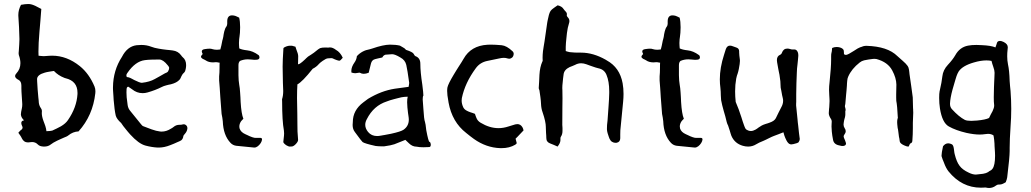

<svg xmlns="http://www.w3.org/2000/svg" viewBox="-20 -726 5108 951"><path d="M363.8 -260.3V-266.6Q363.8 -324.2 305.2 -338.4L301.3 -339.4L297.9 -340.8Q268.6 -352.1 247.1 -374.5L236.3 -373L224.6 -371.1Q211.4 -369.1 201.7 -366.2Q165 -356 163.6 -335L164.1 -321.3L166.5 -282.2Q168 -259.3 169.9 -243.2L171.4 -230L172.4 -216.3Q174.8 -200.7 182.6 -190.4Q187.5 -183.6 187.5 -176.8V-174.3Q187 -170.4 187 -166Q187 -148.9 195.8 -125.5L200.2 -113.8L204.6 -101.6Q209 -87.4 210 -76.2L217.8 -76.7L226.6 -77.1Q236.8 -78.1 238.8 -79.1L260.7 -89.4Q273.4 -95.2 282.2 -100.6Q305.2 -114.3 316.4 -130.9Q359.9 -193.8 363.8 -260.3ZM448.2 -297.4Q452.6 -286.6 452.6 -273.9Q452.6 -269 452.1 -264.2Q439.9 -153.8 369.1 -75.2Q340.8 -73.7 318.4 -55.2Q314.9 -52.2 308.6 -49.3L297.9 -44.9L280.3 -37.1L263.2 -29.3Q242.7 -19.5 230.5 -9.8Q218.3 0 198.7 0H196.8Q176.8 -0.5 167.5 -10.3Q155.8 -22.5 138.7 -22.5Q133.8 -22.5 128.4 -21.5Q123.5 -20.5 119.1 -20.5Q97.7 -20.5 87.9 -41.5Q85.4 -47.4 80.1 -55.2L70.8 -68.4L74.2 -72.3L76.7 -75.2Q79.6 -78.6 82 -80.6Q91.8 -86.4 91.8 -94.2Q91.8 -97.7 89.8 -101.1Q85.4 -110.4 85.4 -116.7Q85.4 -127.9 99.1 -129.9Q85 -143.1 83.5 -158.2V-159.7Q83.5 -168.9 88.4 -189.9Q90.3 -197.8 90.3 -209.5Q90.3 -213.9 89.8 -218.8L87.9 -248L86.4 -272Q85.9 -281.2 85.9 -288.6V-301.3Q85.9 -323.2 72.3 -330.1Q54.7 -338.9 54.7 -349.6Q54.7 -355.5 61 -362.3Q81.1 -383.8 81.1 -413.1Q81.1 -431.6 73.2 -453.6Q72.3 -456.5 72.3 -460.9V-463.9L73.2 -474.1L75.2 -504.9Q76.2 -518.6 76.2 -528.8V-535.2L74.2 -591.8L70.8 -647.9V-652.8Q70.8 -676.8 84 -702.1Q105 -706.1 119.1 -706.1Q127.4 -706.1 133.8 -704.6Q149.9 -701.2 184.6 -681.6L180.2 -624.5L175.3 -566.9Q170.4 -511.2 170.4 -470.2Q170.4 -459.5 170.9 -450.2L178.2 -449.2L184.6 -448.7L196.3 -447.8L210 -448.7L224.1 -449.7Q231 -450.2 238.3 -450.2Q311 -450.2 375.5 -398.4Q421.4 -361.3 448.2 -297.4Z M611.3 -365.2Q607.4 -359.9 606.4 -356Q606 -354 606 -352.5Q606 -348.1 608.4 -344.2H609.4Q614.7 -344.2 624.5 -340.3L634.3 -335.4L645 -329.6Q672.4 -315.9 682.1 -315.9H683.1Q721.7 -320.3 746.6 -334.5L772 -348.6L796.9 -362.8L805.7 -366.7Q810.5 -369.1 812.5 -372.6Q817.9 -382.3 817.9 -389.2Q817.9 -391.1 817.4 -392.6Q816.4 -395.5 814.5 -397.9L811 -402.3Q788.1 -431.2 769 -431.2H768.6L732.9 -430.7Q712.4 -430.2 697.8 -428.2Q650.4 -422.4 611.3 -365.2ZM908.2 -90.8Q908.2 -88.9 907.7 -86.9Q905.8 -74.7 896.5 -64L891.6 -58.1Q888.7 -54.7 888.2 -52.2Q886.7 -38.6 877.9 -31.2Q874.5 -28.8 869.1 -26.4L859.9 -22.5L841.3 -14.2L822.8 -6.8Q793.5 4.9 766.6 4.9H760.7Q731.9 3.4 700.7 -4.9Q667 -13.7 624.5 -60.5L613.8 -72.8L603.5 -85.4Q589.4 -102.1 580.1 -116.7Q557.6 -136.7 553.2 -153.8Q546.9 -181.6 543 -230.5Q542.5 -238.3 542 -247.6Q541.5 -253.9 541 -262.2Q540.5 -276.4 540 -277.3L539.6 -285.6V-293.9Q540.5 -377.9 584 -444.3Q610.4 -496.1 656.2 -502Q668.5 -503.4 679.7 -503.4Q706.5 -503.4 729 -494.6Q745.1 -488.3 766.6 -484.9L785.2 -481.9L804.2 -479.5L819.8 -478L835.4 -476.1Q862.3 -472.7 877.4 -451.7Q881.3 -445.8 884.8 -442.9Q901.9 -429.2 901.9 -403.3Q901.9 -395 899.9 -384.8Q898.9 -378.9 897 -374Q894 -367.7 891.1 -365.7Q884.8 -361.3 878.9 -349.1L874.5 -339.4Q872.1 -334 869.1 -331.1Q855.5 -315.9 826.7 -308.6L814.9 -306.2L803.2 -303.2Q790 -299.8 780.8 -294.9Q750 -279.3 710.9 -268.1Q698.7 -264.6 686.5 -264.6Q657.7 -264.6 634.3 -283.7L624.5 -290.5L614.7 -296.9Q610.4 -295.4 608.4 -291.5L607.4 -287.6L606.9 -283.7Q606.4 -276.4 606.4 -268.1Q606.4 -256.8 607.4 -244.1L612.3 -205.1Q614.7 -188 627 -174.3L676.8 -112.8L682.6 -106Q686 -102.1 689 -101.1L709.5 -93.3L730.5 -85.4Q754.4 -76.7 772.9 -74.7Q776.4 -74.2 780.3 -74.2Q804.2 -74.2 826.2 -88.4L833 -92.3L839.8 -97.2Q852.1 -107.9 869.1 -107.9H872.1L878.9 -108.4L885.7 -109.9Q887.7 -110.4 889.6 -110.4Q895.5 -110.4 898.9 -107.9Q908.2 -102.1 908.2 -90.8Z M1271 -43Q1277.8 -42.5 1277.8 -35.6V-34.7Q1277.3 -27.3 1271.5 -17.6Q1265.1 -7.8 1256.8 -1.5Q1248 4.9 1240.2 4.9H1239.3Q1187.5 0.5 1150.4 -3.9Q1132.8 -6.3 1121.6 -18.6Q1085.9 -56.2 1083.5 -125.5Q1083 -132.3 1081.1 -143.6L1077.6 -161.6Q1075.2 -186 1071.3 -244.6L1069.8 -267.6L1068.4 -290Q1066.4 -314.5 1065.4 -327.6V-347.7L1066.9 -367.2Q1067.4 -374 1067.4 -390.1V-403.3L1067.9 -415.5Q1064 -415.5 1061 -416.5L1056.2 -417.5Q1053.2 -418 1050.8 -418H1048.8Q1041.5 -417 1035.2 -417Q1013.2 -417 998.5 -427.2L991.2 -431.2L983.9 -434.6Q975.6 -439.5 975.6 -445.3Q975.6 -448.7 979 -452.6Q983.9 -458 983.9 -458.5Q983.9 -459 982.9 -460.4L982.4 -462.4L981 -464.8Q979.5 -468.3 979.5 -471.2Q979.5 -481 995.6 -482.9Q1008.8 -484.9 1017.6 -484.9Q1026.9 -484.9 1031.2 -482.9Q1042 -479.5 1054.7 -479.5Q1062.5 -479.5 1071.3 -481L1073.7 -490.2L1076.2 -500Q1078.1 -512.2 1080.6 -522L1081.5 -526.4L1083 -530.8L1085.9 -543.5L1087.9 -556.6L1090.8 -570.3Q1094.2 -585.4 1102.1 -595.7Q1105 -600.1 1105.5 -608.4V-622.1Q1106.4 -649.9 1129.4 -649.9Q1136.2 -649.9 1145 -647.5Q1148.9 -646.5 1154.3 -643.6L1159.2 -641.1L1164.6 -638.7Q1169.4 -620.1 1169.4 -590.8Q1169.4 -578.6 1168.5 -564Q1168 -555.2 1166.5 -545.9L1165.5 -538.6L1164.6 -531.7Q1163.6 -522.5 1163.6 -513.2Q1163.6 -506.3 1164.1 -499L1164.6 -493.2L1165 -486.3Q1178.2 -479.5 1204.6 -476.6Q1232.4 -473.6 1259.8 -453.6Q1262.7 -452.1 1264.2 -447.8Q1265.1 -444.8 1265.1 -442.4V-440.4Q1264.2 -430.7 1250.5 -430.2L1240.2 -429.7L1223.1 -431.2Q1215.3 -432.1 1207.5 -432.1Q1187 -432.1 1168.9 -424.3Q1161.1 -417.5 1161.1 -403.3V-353.5Q1161.6 -324.7 1165 -305.7Q1168 -291 1169.4 -266.6L1170.9 -244.1L1171.9 -221.2Q1175.3 -162.6 1185.5 -137.7L1179.2 -131.3Q1175.8 -127.9 1173.8 -125Q1165.5 -112.3 1165.5 -99.6Q1165.5 -94.2 1167 -88.9Q1172.9 -71.3 1194.8 -61.5L1205.6 -56.6L1216.8 -51.3Q1230.5 -45.4 1240.2 -43.5Q1243.7 -43 1249.5 -43Z M1413.6 0Q1409.7 0 1397.5 -6.8Q1383.3 -17.1 1383.3 -22.9L1384.8 -37.1Q1387.2 -55.7 1387.2 -65.4Q1387.2 -73.2 1386.2 -79.6Q1377.4 -127 1377.4 -222.7Q1377.4 -232.9 1377 -234.4Q1382.8 -252 1382.8 -275.4L1381.3 -315.4L1379.9 -396Q1379.9 -425.8 1383.8 -486.3Q1384.3 -490.7 1397 -495.6Q1407.7 -499.5 1414.1 -499.5H1426.3Q1435.1 -497.6 1443.4 -494.6L1447.3 -482.4Q1457 -459 1457 -447.8Q1456.5 -437.5 1456.5 -422.9Q1456.5 -413.1 1456.1 -408.2Q1456.5 -407.7 1457.5 -407.7Q1465.3 -407.7 1490.2 -431.2Q1494.1 -434.6 1497.1 -438L1505.9 -445.8L1520.5 -455.1L1534.7 -464.8Q1559.1 -485.4 1567.1 -488Q1575.2 -490.7 1592.8 -490.7L1606 -490.2Q1609.9 -491.2 1613.8 -491.2Q1628.4 -491.2 1644 -479Q1665.5 -467.3 1677.7 -439.9Q1666 -425.3 1661.1 -425.3Q1656.7 -425.3 1647.5 -428.5Q1638.2 -431.6 1628.4 -436.5Q1625 -438 1620.6 -438Q1614.7 -438 1604 -437Q1595.2 -436.5 1578.6 -424.8Q1565.9 -416 1560.1 -409.7Q1547.4 -394.5 1528.8 -385.3Q1477.1 -320.3 1453.1 -308.1Q1451.2 -279.8 1451.2 -240.2Q1451.2 -205.6 1452.6 -162.6Q1453.1 -141.1 1453.1 -109.4Q1453.1 -87.9 1453.6 -74.7L1456.5 -33.2Q1456.5 -24.9 1446.3 -13.7Q1436 -2.4 1426.8 -0.5Z M1979 -83.5Q2004.9 -101.6 2004.9 -133.8Q2004.9 -137.7 2004.4 -142.1Q2003.9 -146.5 2002.9 -153.3L2001 -166Q1999 -183.1 1998 -193.4Q1996.6 -208 1996.6 -219.7Q1996.6 -235.8 1999.5 -247.1Q1994.1 -247.1 1982.4 -246.1Q1971.2 -244.6 1968.3 -244.1L1950.2 -239.7L1931.6 -234.9Q1910.6 -229.5 1896 -223.6Q1830.6 -202.6 1796.9 -135.7Q1789.1 -121.6 1789.1 -107.9Q1789.1 -89.4 1803.2 -72.3Q1819.8 -52.2 1847.7 -52.2Q1856.4 -52.2 1866.2 -54.2Q1867.2 -54.2 1872.1 -55.2L1877.4 -56.2L1883.3 -57.1Q1902.3 -60.1 1917 -63.5Q1965.8 -74.2 1979 -83.5ZM2077.6 3.4Q2056.2 3.4 2043.5 0.5Q2022.9 0.5 2006.3 -15.6L1987.8 -33.2Q1949.2 -17.1 1933.3 -11.5Q1917.5 -5.9 1881.8 -1Q1854 -1 1840.8 -2.9Q1785.6 -15.1 1775.9 -22.5Q1771.5 -25.9 1738.3 -71.3Q1726.6 -85.9 1726.6 -106.9Q1726.6 -113.8 1727.5 -121.1Q1727.5 -180.2 1779.8 -219.2Q1796.9 -231.4 1802.7 -236.3Q1868.7 -276.4 1935.5 -286.6L2003.9 -295.9Q2006.8 -310.5 2006.8 -315.9Q1998 -379.9 1992.4 -404.3Q1986.8 -428.7 1962.9 -441.4Q1936.5 -457.5 1922.4 -457.5Q1918.5 -457.5 1889.2 -455.1Q1878.4 -451.7 1874.5 -442.4Q1874 -440.9 1867.2 -439.9Q1860.4 -439 1852.8 -436.8Q1845.2 -434.6 1837.9 -433.1Q1821.8 -429.2 1817.4 -411.1L1806.2 -365.7Q1792.5 -360.4 1781.7 -360.4Q1771.5 -360.4 1763.7 -365.2Q1762.7 -366.2 1760.3 -366.2Q1756.8 -366.2 1747.6 -364.3Q1744.1 -363.3 1740.2 -363.3Q1731.4 -363.3 1720.7 -366.7L1720.2 -374.5Q1720.2 -394.5 1735.8 -416.5Q1746.1 -430.7 1747.6 -447.8Q1772.9 -475.6 1811 -481.9Q1816.4 -482.9 1824.2 -485.8Q1877.9 -504.4 1911.1 -504.9Q1940.4 -504.9 1960.9 -500Q1966.3 -496.1 1976.1 -491.2Q1983.9 -487.8 1991.2 -479Q2024.4 -468.3 2029.1 -459Q2033.7 -449.7 2037.1 -448.2Q2062 -439.5 2062 -410.2Q2062 -369.6 2071.8 -306.2Q2077.1 -264.6 2077.1 -252.4Q2073.7 -249.5 2073.7 -233.4Q2073.7 -225.6 2077.1 -186.5Q2080.1 -134.3 2085 -122.1Q2087.9 -114.3 2091.3 -81.5Q2102.1 -23.9 2107.2 -23.4Q2112.3 -22.9 2113.8 -9.8Q2113.8 2 2106 2.4Q2090.3 3.4 2077.6 3.4Z M2573.2 -80.1 2553.2 -59.1 2543.5 -48.8 2533.7 -39.1Q2538.6 -21 2539.6 -16.6L2536.1 -12.7Q2534.2 -10.3 2532.2 -9.3Q2503.4 7.8 2464.4 7.8H2458Q2388.2 5.4 2327.6 -37.6L2308.1 -52.2L2289.1 -67.4Q2219.2 -121.6 2201.7 -218.3L2200.7 -225.1Q2194.8 -255.9 2194.8 -275.4Q2194.8 -286.1 2196.3 -293.5Q2200.2 -311 2227.5 -356.4L2239.7 -376.5L2252 -396Q2268.1 -420.4 2276.4 -435.1Q2312.5 -499.5 2394 -504.4Q2401.4 -504.9 2410.2 -504.9Q2433.1 -504.9 2464.8 -502Q2489.7 -499.5 2518.6 -472.2Q2524.4 -466.8 2524.4 -459Q2524.4 -453.1 2521 -446.3Q2518.1 -440.4 2510.3 -437Q2505.9 -435.1 2501.5 -435.1Q2497.6 -435.1 2494.1 -436.5Q2485.8 -439.5 2475.6 -439.5Q2465.3 -439.5 2452.6 -436.5L2394 -424.3Q2357.4 -417 2336.4 -387.7Q2283.2 -315.4 2267.6 -240.2Q2266.6 -234.4 2266.6 -228Q2266.6 -211.4 2274.9 -193.8Q2280.3 -183.6 2292 -177.7Q2298.8 -173.8 2310.1 -169.9L2320.8 -166.5L2332.5 -162.1L2335.4 -153.3L2338.9 -144Q2344.7 -127.4 2360.4 -118.2Q2404.8 -91.3 2449.2 -91.3Q2473.6 -91.3 2498.5 -99.6Q2516.1 -105.5 2532.2 -109.9Q2537.6 -111.3 2542.5 -111.3Q2558.1 -111.3 2567.4 -96.2Q2569.3 -93.3 2570.8 -88.9Z M3064 -313.5Q3068.4 -288.6 3068.4 -260.7Q3068.4 -242.2 3066.4 -221.7L3052.7 -81.1L3052.2 -61V-41Q3051.8 -22.5 3034.7 -19Q3032.2 -18.6 3029.8 -18.6Q3024.4 -18.6 3018.1 -20.5Q3008.8 -23.9 3004.9 -29.3Q2998 -39.1 2995.6 -47.9L2989.7 -65.9Q2986.8 -76.2 2986.3 -84V-90.8Q2986.3 -97.7 2986.8 -106.9L2989.3 -129.9L2994.1 -197.3Q2997.1 -237.3 2997.6 -264.6V-273.9Q2997.6 -322.8 2983.9 -355.5Q2973.1 -381.8 2944.3 -387.7Q2931.6 -390.6 2914.1 -397L2898.9 -402.3L2884.3 -407.7Q2870.6 -412.6 2858.4 -412.6Q2842.8 -412.6 2828.6 -404.8Q2823.7 -402.3 2814.9 -398.9L2801.3 -393.6Q2773.9 -380.4 2771.5 -356.9L2769 -337.9L2767.1 -318.4Q2765.1 -302.7 2765.1 -289.6Q2765.1 -284.7 2765.6 -279.8L2766.1 -238.3L2765.6 -196.3L2765.1 -107.4L2766.1 -92.3V-77.6Q2766.1 -60.1 2757.8 -48.3Q2755.9 -45.4 2755.9 -40V-31.2Q2755.4 -17.1 2741.7 0L2731.9 -4.4L2723.1 -8.3Q2712.9 -12.7 2706.1 -15.1Q2686 -22 2686 -42L2685.5 -55.2L2684.6 -67.9Q2683.6 -84.5 2683.6 -93.8V-96.7Q2683.6 -123 2667.5 -169.9Q2660.6 -188.5 2659.7 -212.4Q2659.2 -226.1 2656.7 -245.1L2651.9 -278.3L2649.9 -283.7Q2648.4 -287.1 2648.4 -289.1L2650.4 -322.3L2651.9 -355.5Q2654.3 -394 2666 -420.4L2667.5 -422.9L2668 -425.3Q2667.5 -432.1 2667.5 -439.5Q2667.5 -454.6 2669.4 -472.2L2672.9 -495.6L2676.8 -519L2683.6 -565.9L2690.4 -613.3L2691.9 -621.6L2693.8 -630.4L2698.7 -651.9Q2702.1 -664.1 2707 -671.9Q2711.9 -678.7 2723.1 -686.5L2732.9 -693.4L2742.2 -699.7Q2763.2 -694.8 2771.5 -681.2Q2772.9 -678.2 2776.4 -674.8L2782.2 -668.5Q2788.1 -662.6 2788.1 -656.2Q2788.1 -654.8 2787.6 -653.3Q2787.1 -651.9 2787.1 -650.9Q2787.1 -645.5 2792.5 -640.1Q2800.3 -632.3 2800.3 -621.6Q2800.3 -616.2 2798.3 -610.4Q2791.5 -589.8 2788.1 -562L2785.6 -538.1L2783.2 -513.7L2782.2 -493.7V-473.1L2791.5 -470.2Q2797.4 -468.3 2801.3 -467.8L2825.2 -465.8Q2834.5 -465.3 2841.8 -465.3H2858.4Q2918 -465.3 2980 -430.2L2985.4 -426.8Q3049.8 -391.6 3064 -313.5Z M3452.6 -43Q3459.5 -42.5 3459.5 -35.6V-34.7Q3459 -27.3 3453.1 -17.6Q3446.8 -7.8 3438.5 -1.5Q3429.7 4.9 3421.9 4.9H3420.9Q3369.1 0.5 3332 -3.9Q3314.5 -6.3 3303.2 -18.6Q3267.6 -56.2 3265.1 -125.5Q3264.6 -132.3 3262.7 -143.6L3259.3 -161.6Q3256.8 -186 3252.9 -244.6L3251.5 -267.6L3250 -290Q3248 -314.5 3247.1 -327.6V-347.7L3248.5 -367.2Q3249 -374 3249 -390.1V-403.3L3249.5 -415.5Q3245.6 -415.5 3242.7 -416.5L3237.8 -417.5Q3234.9 -418 3232.4 -418H3230.5Q3223.1 -417 3216.8 -417Q3194.8 -417 3180.2 -427.2L3172.9 -431.2L3165.5 -434.6Q3157.2 -439.5 3157.2 -445.3Q3157.2 -448.7 3160.6 -452.6Q3165.5 -458 3165.5 -458.5Q3165.5 -459 3164.6 -460.4L3164.1 -462.4L3162.6 -464.8Q3161.1 -468.3 3161.1 -471.2Q3161.1 -481 3177.2 -482.9Q3190.4 -484.9 3199.2 -484.9Q3208.5 -484.9 3212.9 -482.9Q3223.6 -479.5 3236.3 -479.5Q3244.1 -479.5 3252.9 -481L3255.4 -490.2L3257.8 -500Q3259.8 -512.2 3262.2 -522L3263.2 -526.4L3264.6 -530.8L3267.6 -543.5L3269.5 -556.6L3272.5 -570.3Q3275.9 -585.4 3283.7 -595.7Q3286.6 -600.1 3287.1 -608.4V-622.1Q3288.1 -649.9 3311 -649.9Q3317.9 -649.9 3326.7 -647.5Q3330.6 -646.5 3335.9 -643.6L3340.8 -641.1L3346.2 -638.7Q3351.1 -620.1 3351.1 -590.8Q3351.1 -578.6 3350.1 -564Q3349.6 -555.2 3348.1 -545.9L3347.2 -538.6L3346.2 -531.7Q3345.2 -522.5 3345.2 -513.2Q3345.2 -506.3 3345.7 -499L3346.2 -493.2L3346.7 -486.3Q3359.9 -479.5 3386.2 -476.6Q3414.1 -473.6 3441.4 -453.6Q3444.3 -452.1 3445.8 -447.8Q3446.8 -444.8 3446.8 -442.4V-440.4Q3445.8 -430.7 3432.1 -430.2L3421.9 -429.7L3404.8 -431.2Q3397 -432.1 3389.2 -432.1Q3368.7 -432.1 3350.6 -424.3Q3342.8 -417.5 3342.8 -403.3V-353.5Q3343.3 -324.7 3346.7 -305.7Q3349.6 -291 3351.1 -266.6L3352.5 -244.1L3353.5 -221.2Q3356.9 -162.6 3367.2 -137.7L3360.8 -131.3Q3357.4 -127.9 3355.5 -125Q3347.2 -112.3 3347.2 -99.6Q3347.2 -94.2 3348.6 -88.9Q3354.5 -71.3 3376.5 -61.5L3387.2 -56.6L3398.4 -51.3Q3412.1 -45.4 3421.9 -43.5Q3425.3 -43 3431.2 -43Z M3940.9 -41Q3941.4 -39.6 3941.4 -37.6Q3941.4 -30.3 3935.1 -21L3930.7 -18.6L3925.8 -16.6Q3906.7 -10.7 3898.4 -10.7Q3897 -10.7 3895.5 -11.2Q3884.8 -12.7 3875.5 -30.3Q3868.2 -44.9 3865.2 -54.2Q3861.8 -63.5 3860.4 -70.8L3836.9 -61.5L3813.5 -52.7Q3805.2 -49.8 3787.6 -41L3774.9 -34.7L3762.2 -28.8Q3737.3 -19 3726.1 -11.7Q3707.5 0 3685.5 0Q3672.9 0 3659.2 -3.9Q3618.7 -15.6 3602.5 -53.7L3598.6 -65.4L3594.7 -78.6Q3589.4 -96.7 3586.4 -104L3582.5 -112.3L3579.6 -121.1Q3576.2 -135.7 3572.3 -150.4L3564.9 -175.8Q3556.2 -206.1 3551.8 -230Q3550.8 -235.8 3550.3 -253.9L3549.8 -272L3548.3 -290.5Q3545.4 -311 3545.4 -333Q3545.4 -390.6 3566.4 -455.1L3570.8 -469.2L3575.2 -482.9Q3581.5 -500 3595.7 -500Q3602.5 -500 3610.4 -496.6L3627 -490.7Q3641.1 -486.3 3641.1 -472.2V-466.8Q3641.1 -460 3642.1 -451.2L3644.5 -431.6Q3645 -428.2 3645 -424.8Q3645 -417.5 3643.6 -408.2L3639.6 -384.8Q3637.2 -372.1 3633.3 -360.4L3629.9 -350.6Q3628.4 -344.2 3626.5 -336.4Q3621.1 -306.6 3621.1 -273.4Q3621.1 -248 3624 -221.2Q3624.5 -218.3 3638.7 -184.6Q3644.5 -169.4 3652.3 -145L3658.7 -124.5L3665.5 -105L3668.5 -97.2L3671.9 -89.8Q3676.8 -82.5 3686 -79.6Q3692.4 -77.1 3699.2 -77.1Q3710 -77.1 3722.2 -84L3730 -88.9L3737.8 -94.7Q3747.6 -101.6 3753.4 -104.5Q3760.7 -108.4 3772.9 -112.3L3782.7 -115.2L3792.5 -118.7Q3815.4 -126.5 3822.8 -140.6L3835.9 -167.5Q3843.8 -183.6 3849.1 -193.4Q3858.9 -210.4 3858.9 -226.6Q3858.9 -230.5 3858.4 -234.4L3856.4 -243.7L3854 -253.9Q3851.1 -267.6 3849.6 -278.3L3848.1 -285.2L3846.7 -292.5Q3846.7 -323.2 3840.8 -355.5L3837.9 -369.6L3835 -384.3Q3831.5 -402.8 3829.1 -417.5Q3828.1 -423.3 3828.1 -428.2Q3828.1 -447.8 3843.8 -454.6Q3850.6 -457.5 3853 -464.8Q3860.4 -485.4 3879.9 -485.4Q3886.7 -485.4 3894.5 -482.9L3899.9 -481.4L3905.3 -481H3916Q3921.9 -480.5 3925.8 -476.6Q3934.1 -467.8 3934.1 -452.6V-449.2Q3933.1 -437.5 3932.1 -426.3L3930.2 -407.7Q3927.2 -386.2 3926.8 -366.7L3924.8 -313.5L3923.8 -260.3V-221.7L3923.3 -212.4V-203.1Q3925.8 -172.9 3930.2 -135.3L3931.6 -119.6L3933.6 -103.5Q3935.5 -84.5 3937.5 -66.9Q3939.5 -48.3 3940.9 -41Z M4502 -204.1Q4502 -196.8 4502.4 -189.9L4502.9 -184.6V-179.7Q4503.4 -173.8 4503.4 -167.5Q4503.4 -161.6 4502.9 -154.8Q4502 -134.8 4501.5 -118.2V-91.8Q4501.5 -60.5 4499 -28.8Q4498.5 -18.6 4490.2 -16.1Q4487.8 -15.1 4485.4 -10.3L4483.4 -5.9L4481.9 -2Q4481 0 4477.5 0Q4471.7 0 4458.5 -5.9Q4438 -15.1 4436.5 -25.9Q4435.5 -33.2 4434.6 -39.6L4432.6 -48.8Q4430.7 -59.1 4429.7 -71.8Q4429.2 -80.6 4427.7 -86.4L4426.3 -91.3Q4425.8 -95.2 4425.3 -100.6L4424.3 -109.9L4423.8 -119.1V-122.6Q4423.8 -131.3 4425.8 -138.2Q4426.8 -141.1 4427.2 -142.1V-143.1Q4426.8 -144 4426.8 -146.5Q4424.3 -202.1 4419.4 -226.6Q4418.9 -229 4418.9 -242.7V-258.8L4419.4 -282.7L4419.9 -307.1Q4419.4 -339.8 4399.4 -377Q4377.4 -418.5 4321.3 -433.6Q4316.9 -434.6 4311.5 -434.6Q4307.6 -434.6 4303.2 -434.1L4281.7 -431.2L4260.3 -427.2Q4248 -424.3 4238.3 -416.5Q4197.8 -384.8 4181.2 -346.2Q4177.2 -337.9 4176.3 -325.2L4175.3 -313.5L4174.8 -302.2Q4173.8 -290.5 4172.9 -277.8L4170.9 -257.3Q4168.9 -233.9 4167 -211.9L4166.5 -208.5L4165.5 -205.1Q4165 -202.1 4165 -200.2V-198.2Q4168.5 -186 4168.5 -181.6V-179.7L4167.5 -177.7L4167 -174.8V-159.2Q4167 -152.8 4165 -144.5L4162.6 -136.2L4160.6 -127.4L4159.2 -118.7L4158.2 -109.4Q4158.2 -99.6 4163.6 -91.3Q4168.9 -84 4168.9 -76.2Q4168.9 -67.9 4162.1 -59.1Q4158.7 -54.7 4158.7 -49.8Q4158.7 -46.9 4160.2 -43.5L4166 -29.8Q4168.9 -22.5 4169.9 -18.1Q4170.4 -16.6 4170.4 -15.1Q4170.4 -5.9 4159.2 -3.4Q4156.2 -2.9 4153.3 -2.9Q4149.9 -2.9 4146.5 -3.4L4141.1 -4.9L4136.2 -5.9Q4109.4 -11.2 4106 -34.7L4102.5 -54.2L4100.1 -73.7Q4098.6 -87.4 4098.6 -99.6Q4098.6 -106.9 4099.1 -113.3Q4099.6 -118.2 4099.6 -122.1V-125.5Q4099.1 -132.3 4096.2 -136.2Q4085.4 -152.3 4085 -165Q4085 -169.9 4085.9 -178.2L4086.4 -186L4087.4 -195.3Q4088.9 -212.4 4088.9 -225.6Q4088.9 -232.4 4088.4 -238.3L4087.9 -246.6L4087.4 -255.4Q4086.9 -267.6 4086.4 -281.2Q4086.4 -298.8 4088.9 -318.8Q4096.7 -391.6 4096.7 -431.2V-447.8Q4096.7 -460 4098.6 -464.8L4099.1 -467.8L4100.1 -471.7Q4101.1 -477.5 4101.6 -488.3Q4111.8 -493.2 4124 -493.2Q4127.9 -493.2 4131.8 -492.7Q4149.9 -490.2 4157.2 -480.5Q4160.2 -476.6 4160.2 -462.4V-458Q4164.6 -454.1 4169.4 -454.1H4170.4L4174.8 -455.1L4178.7 -456.5Q4185.1 -459 4193.4 -464.4L4209.5 -474.1Q4230.5 -488.3 4240.2 -491.7L4248 -494.1L4255.9 -497.1Q4263.7 -499 4269.5 -499H4272Q4376.5 -496.1 4424.8 -448.2L4451.2 -424.8Q4467.3 -411.1 4475.6 -399.4Q4480.5 -393.1 4482.4 -380.4L4483.9 -369.1L4484.9 -358.9L4493.2 -301.3Q4498.5 -266.1 4501 -243.7Q4502 -231.9 4502 -204.1Z M4902.3 -244.1Q4902.3 -264.2 4903.3 -293.9L4904.3 -318.8Q4904.8 -328.6 4905.3 -340.3Q4906.2 -363.3 4906.2 -364.3V-366.2Q4906.2 -377.9 4899.9 -395L4895 -409.7Q4892.1 -418 4891.1 -424.3Q4879.4 -426.8 4865.7 -426.8Q4837.9 -426.8 4803.2 -416.5Q4747.6 -400.4 4728.5 -372.1Q4722.2 -361.8 4717.8 -349.1L4712.9 -333.5L4708 -316.9Q4701.7 -296.9 4697.8 -281.7Q4686.5 -240.2 4685.5 -212.9V-211.4Q4685.5 -195.8 4694.8 -185.5Q4729.5 -147.5 4758.8 -132.3Q4768.6 -127.4 4790.5 -127.4Q4802.7 -127.4 4818.8 -128.9Q4861.3 -132.8 4878.9 -141.6L4887.2 -158.7L4896.5 -175.8Q4904.3 -191.9 4904.3 -204.1Q4904.3 -207 4903.8 -210Q4902.3 -219.2 4902.3 -244.1ZM4985.4 -274.9Q4988.8 -230.5 4988.8 -186.5Q4988.8 -142.6 4985.4 -99.1Q4981 -34.7 4981 5.9V22Q4981 52.7 4968.8 152.3Q4967.8 157.7 4965.8 165L4963.4 170.9L4961.9 176.3L4953.6 181.2L4945.3 185.1Q4938.5 188 4931.6 188H4927.2Q4919.9 188 4914.1 192.4Q4897.9 205.1 4879.4 205.1Q4871.6 205.1 4863.8 203.1L4858.9 202.6L4854.5 203.1Q4846.2 203.6 4838.4 203.6Q4743.7 203.6 4678.2 123Q4665.5 106.9 4656.2 81.5Q4654.3 75.7 4651.4 69.3L4649.4 64.9L4647.9 60.5Q4644.5 52.2 4643.6 47.4V43.9Q4643.6 31.7 4650.9 -1.5Q4662.1 -16.1 4676.8 -16.1Q4685.1 -16.1 4694.8 -11.2Q4701.7 -7.3 4704.1 7.8L4705.1 14.6L4706.1 22.5Q4707 31.7 4709 38.6Q4718.3 76.2 4732.9 95.2Q4747.1 114.7 4777.8 128.9Q4797.4 138.7 4813.5 138.7Q4818.4 138.7 4822.8 137.7L4849.1 134.8Q4864.7 132.3 4875 126Q4876.5 123.5 4884.3 119.6L4890.1 116.2Q4893.6 113.3 4896 109.9Q4908.7 92.8 4908.7 45.4Q4908.7 37.6 4908.2 28.8Q4907.7 12.2 4906.2 -2L4905.8 -14.6Q4904.8 -23.4 4904.3 -32.7L4902.8 -43.9L4900.9 -55.2Q4890.1 -63 4873.5 -63Q4866.7 -63 4858.4 -61.5Q4846.7 -59.6 4832.5 -59.6Q4804.2 -59.6 4766.6 -67.9Q4714.4 -80.1 4679.7 -99.6Q4647 -117.7 4635.7 -188.5Q4631.8 -213.9 4631.8 -240.7Q4631.8 -263.2 4633.8 -272.9Q4645 -321.3 4647.5 -347.2Q4650.9 -379.4 4675.3 -405.3Q4698.7 -430.2 4711.4 -452.1Q4733.4 -492.2 4774.9 -500Q4792 -503.4 4816.4 -503.4Q4828.6 -503.4 4842.8 -502.4Q4888.2 -500.5 4910.6 -491.2Q4913.6 -500 4916 -506.8L4917.5 -511.7L4918.5 -514.6Q4919.4 -517.6 4920.4 -518.6Q4925.3 -523.4 4932.6 -523.4Q4940.4 -523.4 4951.2 -518.1Q4971.7 -507.8 4971.7 -492.2V-491.2Q4971.2 -484.4 4969.2 -463.9Q4968.8 -455.1 4968.8 -446.8Q4968.8 -426.8 4972.7 -407.2Q4979.5 -377 4981 -324.2L4982.9 -299.8Z"/></svg>

Font: Kurland
Style: Regular
Weight: 400
Designer: GGBot
Version: 0.22